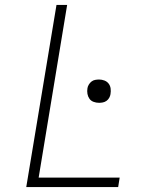

<svg xmlns="http://www.w3.org/2000/svg" viewBox="-20 -755 640 775"><path d="M86 0 208 -735H251L136 -38H463L457 0ZM380 -340Q368 -340 357.5 -344Q347 -348 341 -356.5Q335 -365 333 -376Q331 -387 333 -399Q334 -406 338.5 -413.5Q343 -421 349.5 -426Q356 -431 364 -432.5Q372 -434 380 -434Q391 -434 401.5 -430Q412 -426 418.5 -417.5Q425 -409 426.5 -398Q428 -387 426 -375Q425 -368 421 -360.5Q417 -353 410 -348Q403 -343 395 -341.5Q387 -340 380 -340Z"/></svg>

Font: Iosevka Curly XLtExObl
Style: Regular
Weight: 200
Width: 7
Italic angle: -9°
Monospace: yes
Designer: Belleve Invis
Foundry: Belleve Invis
Version: Version 11.0.1; ttfautohint (v1.8.3)